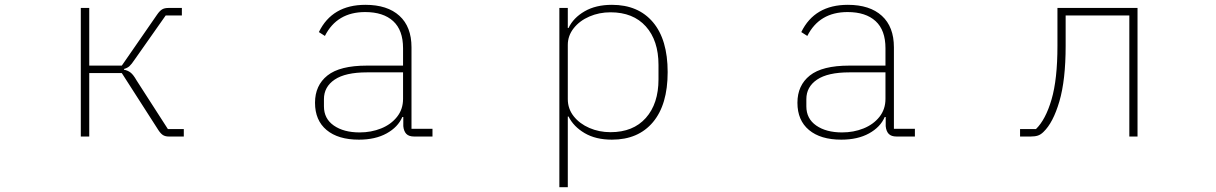

<svg xmlns="http://www.w3.org/2000/svg" viewBox="-20 -566 5040 796"><path d="M315 0V-533H350V-294H485L631 -505Q642 -521 652 -527Q662 -533 678 -533H734V-502H667L539 -320Q525 -299 516.5 -291.5Q508 -284 494 -280V-277Q510 -274 521.5 -265Q533 -256 546 -233L676 -31H742V0H680Q666 0 656.5 -5.5Q647 -11 637 -26L485 -263H350V0Z M1286 -140Q1286 -212 1337.5 -253Q1389 -294 1501 -294H1651V-366Q1651 -441 1610 -478.5Q1569 -516 1494 -516Q1377 -516 1327 -417L1302 -433Q1357 -546 1495 -546Q1586 -546 1636 -500.5Q1686 -455 1686 -370V-32H1773V0H1697Q1675 0 1664.5 -11Q1654 -22 1652 -43V-81H1648Q1630 -39 1583 -13Q1536 13 1468 13Q1382 13 1334 -27Q1286 -67 1286 -140ZM1651 -156V-266H1501Q1412 -266 1367.5 -236Q1323 -206 1323 -155V-125Q1323 -74 1364 -45.5Q1405 -17 1471 -17Q1519 -17 1560 -33.5Q1601 -50 1626 -81.5Q1651 -113 1651 -156Z M2299 210V-533H2334V-450H2337Q2357 -492 2403.5 -519Q2450 -546 2517 -546Q2626 -546 2687 -474Q2748 -402 2748 -267Q2748 -132 2687 -59.5Q2626 13 2517 13Q2450 13 2404 -14Q2358 -41 2337 -83H2334V210ZM2710 -237V-297Q2710 -398 2657.5 -456.5Q2605 -515 2511 -515Q2464 -515 2423.5 -497.5Q2383 -480 2358.5 -449Q2334 -418 2334 -380V-155Q2334 -115 2358.5 -84Q2383 -53 2423.5 -35.5Q2464 -18 2511 -18Q2605 -18 2657.5 -77Q2710 -136 2710 -237Z M3286 -140Q3286 -212 3337.5 -253Q3389 -294 3501 -294H3651V-366Q3651 -441 3610 -478.5Q3569 -516 3494 -516Q3377 -516 3327 -417L3302 -433Q3357 -546 3495 -546Q3586 -546 3636 -500.5Q3686 -455 3686 -370V-32H3773V0H3697Q3675 0 3664.5 -11Q3654 -22 3652 -43V-81H3648Q3630 -39 3583 -13Q3536 13 3468 13Q3382 13 3334 -27Q3286 -67 3286 -140ZM3651 -156V-266H3501Q3412 -266 3367.5 -236Q3323 -206 3323 -155V-125Q3323 -74 3364 -45.5Q3405 -17 3471 -17Q3519 -17 3560 -33.5Q3601 -50 3626 -81.5Q3651 -113 3651 -156Z M4209 0V-31H4275Q4315 -70 4339.5 -153.5Q4364 -237 4364 -376V-533H4696V0H4662V-502H4398V-376Q4398 -234 4372 -145.5Q4346 -57 4306 -19Q4295 -8 4283 -4Q4271 0 4253 0Z"/></svg>

Font: IBM Plex Sans JP ExtraLight
Style: Regular
Weight: 200
Designer: Mike Abbink; Paul van der Laan; Pieter van Rosmalen; Wujin Sim; Yejin Wi; Jinhee Kim; Boomi Park; Yona Kim; Kichan Ma
Foundry: Sandoll Inc.
Version: Version 1.001